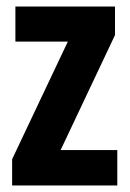

<svg xmlns="http://www.w3.org/2000/svg" viewBox="-20 -566 396 586"><path d="M338 0V-108H165L331 -459V-546H27V-439H187L17 -80V0Z"/></svg>

Font: Noto Sans Kannada ExtraCondensed
Style: Bold
Weight: 700
Width: 2
Designer: Jelle Bosma - Monotype Design Team
Foundry: Monotype Imaging Inc.
Version: Version 2.005